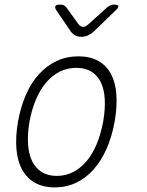

<svg xmlns="http://www.w3.org/2000/svg" viewBox="-20 -805 640 835"><path d="M218 10Q168 10 132.5 -10Q97 -30 76.5 -67Q56 -104 51.5 -156.5Q47 -209 58 -275Q70 -341 93 -393.5Q116 -446 150 -483Q184 -520 227 -540Q270 -560 321 -560Q372 -560 407.5 -540Q443 -520 462.5 -483.5Q482 -447 486 -395Q490 -343 479 -278Q467 -211 443.5 -158Q420 -105 386.5 -67.5Q353 -30 310.5 -10Q268 10 218 10ZM227 -40Q265 -40 297.5 -56.5Q330 -73 356 -103.5Q382 -134 400.5 -178.5Q419 -223 429 -278Q438 -331 435.5 -374Q433 -417 418.5 -447Q404 -477 377.5 -493.5Q351 -510 312 -510Q273 -510 240 -493.5Q207 -477 181 -446.5Q155 -416 136.5 -372.5Q118 -329 108 -275Q99 -221 102 -177.5Q105 -134 120 -103.5Q135 -73 162 -56.5Q189 -40 227 -40ZM242 -785Q251 -785 257.5 -782Q264 -779 269 -772L322 -699Q331 -688 341.5 -688Q352 -688 364 -699L446 -773Q454 -779 461 -782Q468 -785 476 -785Q493 -785 494.5 -778.5Q496 -772 483 -760L388 -668Q376 -657 362.5 -651Q349 -645 334 -645Q319 -645 307.5 -651Q296 -657 288 -668L226 -759Q217 -772 221 -778.5Q225 -785 242 -785Z"/></svg>

Font: Maple Mono Thin
Style: Italic
Weight: 250
Italic angle: -10°
Monospace: yes
Designer: subframe7536
Version: Version 7.000